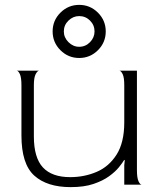

<svg xmlns="http://www.w3.org/2000/svg" viewBox="-20 -758 644 788"><path d="M270 10Q173 10 120.5 -37.5Q68 -85 68 -202V-408Q68 -440 61.5 -454Q55 -468 48 -468H141Q134 -468 126.5 -454Q119 -440 119 -408V-198Q119 -111 156 -71Q193 -31 268 -31Q326 -31 376.5 -52.5Q427 -74 458.5 -123.5Q490 -173 490 -256V-408Q490 -440 483.5 -453.5Q477 -467 470 -468H542V-60Q542 -28 548.5 -14Q555 0 562 0H490V-80L492 -100L490 -102Q483 -90 468 -71.5Q453 -53 427.5 -34.5Q402 -16 363.5 -3Q325 10 270 10ZM305 -520Q260 -520 228 -552Q196 -584 196 -629Q196 -674 228 -706Q260 -738 305 -738Q350 -738 382 -706Q414 -674 414 -629Q414 -584 382 -552Q350 -520 305 -520ZM305 -566Q331 -566 349.5 -585Q368 -604 368 -629Q368 -655 349.5 -673.5Q331 -692 305 -692Q280 -692 261 -673.5Q242 -655 242 -629Q242 -604 261 -585Q280 -566 305 -566Z"/></svg>

Font: Red Rose Light
Style: Regular
Weight: 300
Designer: Jaikishan Patel
Version: Version 1.001; ttfautohint (v1.8.3)